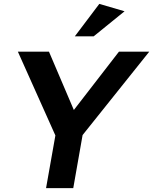

<svg xmlns="http://www.w3.org/2000/svg" viewBox="-20 -968 788 988"><path d="M405 -273 748 -702H592L360 -402L232 -702H72L265 -271L217 0H357ZM365 -781H462L621 -910L491 -948Z"/></svg>

Font: Geom SemiBold
Style: Bold Italic
Weight: 600
Italic angle: -10°
Version: Version 1.102